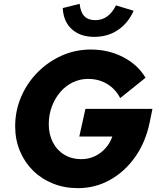

<svg xmlns="http://www.w3.org/2000/svg" viewBox="-20 -969 830 1000"><path d="M386 11Q316 11 256 -13Q196 -37 152 -80.5Q108 -124 83.5 -183Q59 -242 59 -311Q59 -392 90 -464.5Q121 -537 176 -592.5Q231 -648 302 -679.5Q373 -711 453 -711Q545 -711 621.5 -671.5Q698 -632 738 -564L606 -458Q582 -505 538.5 -531.5Q495 -558 439 -558Q396 -558 359 -540Q322 -522 294 -489.5Q266 -457 250 -414Q234 -371 234 -322Q234 -269 255.5 -227.5Q277 -186 315.5 -163Q354 -140 403 -140Q440 -140 472 -154.5Q504 -169 528.5 -196Q553 -223 565 -258H393L425 -402H774L759 -329Q738 -228 684 -151.5Q630 -75 553 -32Q476 11 386 11ZM471 -777Q398 -777 354 -817Q310 -857 307 -927L395 -949Q399 -906 419 -885Q439 -864 476 -864Q546 -864 584 -941L676 -913Q647 -848 594 -812.5Q541 -777 471 -777Z"/></svg>

Font: Red Hat Text VF
Style: Italic
Weight: 400
Italic angle: -12°
Designer: Pentagram, MCKL
Foundry: Pentagram, MCKL
Version: Version 1.023